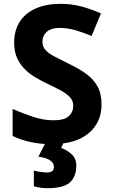

<svg xmlns="http://www.w3.org/2000/svg" viewBox="-20 -744 591 1004"><path d="M511 -198Q511 -103 442.5 -46.5Q374 10 248 10Q193 10 141.5 -1Q90 -12 46 -33V-174Q97 -152 151.5 -133.5Q206 -115 260 -115Q316 -115 339.5 -136.5Q363 -158 363 -191Q363 -218 344.5 -237Q326 -256 295 -272.5Q264 -289 224 -308Q199 -320 170 -336.5Q141 -353 114.5 -377.5Q88 -402 71 -437Q54 -472 54 -521Q54 -585 83.5 -630.5Q113 -676 167.5 -700Q222 -724 296 -724Q352 -724 402.5 -711Q453 -698 508 -674L459 -556Q410 -576 371 -587Q332 -598 291 -598Q248 -598 225 -578Q202 -558 202 -526Q202 -501 217 -483.5Q232 -466 262 -450Q292 -434 337 -412Q392 -386 430.5 -358Q469 -330 490 -292Q511 -254 511 -198ZM379 122Q379 178 346.5 209Q314 240 228 240Q206 240 188.5 237Q171 234 157 230V148Q171 152 191.5 155Q212 158 227 158Q241 158 251.5 151.5Q262 145 262 128Q262 110 244 96Q226 82 181 75L219 0H313L300 30Q330 40 354.5 62.5Q379 85 379 122Z"/></svg>

Font: Noto Sans New Tai Lue
Style: Regular
Weight: 400
Designer: Monotype Design Team
Foundry: Monotype Imaging Inc.
Version: Version 2.003